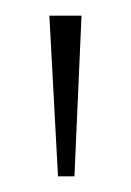

<svg xmlns="http://www.w3.org/2000/svg" viewBox="-20 -734 167 245"><path d="M54 -509 43 -714H84L75 -509Z"/></svg>

Font: Noto Serif Georgian SemiCondensed Thin
Style: Regular
Weight: 100
Width: 4
Designer: Monotype Design Team, Akaki Razmadze
Foundry: Google LLC
Version: Version 2.003; ttfautohint (v1.8.4.7-5d5b)